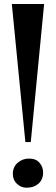

<svg xmlns="http://www.w3.org/2000/svg" viewBox="-20 -912 274 942"><path d="M196.5 -892.5 131 -215H104.5L38 -892.5ZM43 -59Q43 -92.5 66.5 -113.2Q90 -134 122.5 -134Q156.5 -134 174 -113.2Q191.5 -92.5 191.5 -66Q191.5 -31 168.8 -11Q146 9 110.5 9Q83.5 9 63.2 -10Q43 -29 43 -59Z"/></svg>

Font: Merriweather 144pt
Style: Bold
Weight: 700
Version: Version 2.100